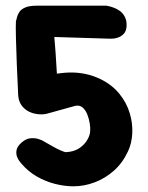

<svg xmlns="http://www.w3.org/2000/svg" viewBox="-20 -663 521 675"><path d="M238 -8Q207 -8 173.5 -16.5Q140 -25 109.5 -42.5Q79 -60 56 -87Q56 -87 50.5 -93.5Q45 -100 40.5 -110.5Q36 -121 38 -134.5Q40 -148 56 -162Q72 -176 88.5 -177Q105 -178 116 -174Q127 -170 127 -170Q146 -159 169.5 -146Q193 -133 210 -128Q239 -129 258 -141.5Q277 -154 287 -171.5Q297 -189 297 -203Q298 -213 295.5 -229Q293 -245 287 -260.5Q281 -276 270.5 -285Q260 -294 245 -291L144 -263Q131 -260 114.5 -261.5Q98 -263 83 -270Q68 -277 57 -291Q46 -305 44 -327Q41 -386 39 -438.5Q37 -491 36 -530.5Q35 -570 36 -589Q38 -594 40 -603Q42 -612 48.5 -621.5Q55 -631 69.5 -637Q84 -643 109 -643H354Q354 -643 361.5 -641.5Q369 -640 380 -636Q391 -632 401.5 -624.5Q412 -617 419 -603.5Q426 -590 425 -571Q424 -553 414.5 -543.5Q405 -534 393.5 -530.5Q382 -527 373 -527Q364 -527 364 -527L171 -533Q173 -514 175.5 -476.5Q178 -439 180 -404Q214 -409 239 -408Q264 -407 287 -401.5Q310 -396 333 -385Q374 -365 399.5 -333.5Q425 -302 436 -265.5Q447 -229 445 -193.5Q443 -158 430 -131Q411 -90 380.5 -63Q350 -36 313 -22Q276 -8 238 -8Z"/></svg>

Font: Sour Gummy
Style: Bold
Weight: 700
Designer: Stefie Justprince
Foundry: Eifetstype
Version: Version 1.000